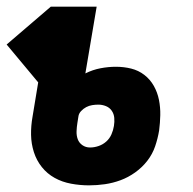

<svg xmlns="http://www.w3.org/2000/svg" viewBox="-61 -550 581 578"><path d="M207 8Q180 8 153 3Q126 -2 103.5 -14.5Q81 -27 65 -47Q49 -67 41 -92Q33 -117 32.5 -144Q32 -171 37 -199L54 -302L-41 -416L92 -530H230L196 -329Q218 -340 241.5 -344.5Q265 -349 288 -349Q312 -349 334 -343.5Q356 -338 373.5 -324.5Q391 -311 402 -291.5Q413 -272 417.5 -249.5Q422 -227 421.5 -203.5Q421 -180 418 -157Q414 -133 406 -109.5Q398 -86 382.5 -66Q367 -46 346 -31Q325 -16 302 -7.5Q279 1 255 4.5Q231 8 207 8ZM210 -106Q223 -106 236 -110.5Q249 -115 259 -124Q269 -133 274.5 -145.5Q280 -158 282 -171Q284 -183 283 -195Q282 -207 275.5 -216.5Q269 -226 258 -230.5Q247 -235 235 -235Q226 -235 216.5 -233.5Q207 -232 198.5 -227.5Q190 -223 183 -215.5Q176 -208 175 -199L172 -180Q170 -168 169.5 -155Q169 -142 173 -131Q177 -120 187 -113Q197 -106 210 -106Z"/></svg>

Font: Iosevka Slab Heavy
Style: Italic
Weight: 900
Italic angle: -9°
Monospace: yes
Designer: Belleve Invis
Foundry: Belleve Invis
Version: Version 11.1.0; ttfautohint (v1.8.3)